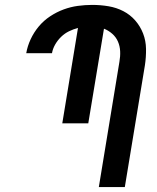

<svg xmlns="http://www.w3.org/2000/svg" viewBox="-20 -763 640 783"><path d="M383 0 467 -511Q471 -533 470 -554Q469 -575 461 -593.5Q453 -612 437.5 -625.5Q422 -639 404 -646L340 -260H234L298 -649Q279 -644 261.5 -635.5Q244 -627 229.5 -613Q215 -599 205 -581.5Q195 -564 192 -546H87Q92 -575 105 -603Q118 -631 138 -655Q158 -679 184.5 -696.5Q211 -714 239.5 -724.5Q268 -735 297.5 -739Q327 -743 356 -743Q390 -743 422.5 -737.5Q455 -732 483 -717.5Q511 -703 531.5 -679.5Q552 -656 563.5 -626.5Q575 -597 575.5 -563.5Q576 -530 571 -497L489 0Z"/></svg>

Font: Iosevka Extended Oblique
Style: Bold
Weight: 700
Width: 7
Italic angle: -9°
Monospace: yes
Designer: Belleve Invis
Foundry: Belleve Invis
Version: Version 32.5.0; ttfautohint (v1.8.4)